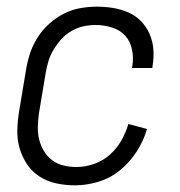

<svg xmlns="http://www.w3.org/2000/svg" viewBox="-20 -548 540 576"><path d="M205 8Q176 8 148.5 2Q121 -4 98.5 -18.5Q76 -33 61 -55.5Q46 -78 38.5 -104.5Q31 -131 32 -160Q33 -189 38 -218L58 -338Q62 -363 70 -387.5Q78 -412 92.5 -435Q107 -458 127.5 -476.5Q148 -495 171.5 -507Q195 -519 220.5 -523.5Q246 -528 271 -528Q296 -528 320 -524Q344 -520 365.5 -510.5Q387 -501 403 -484.5Q419 -468 428.5 -446.5Q438 -425 440 -401Q442 -377 438 -352L437 -344H376L377 -350Q381 -375 376 -399.5Q371 -424 355.5 -441Q340 -458 316 -465.5Q292 -473 267 -473Q248 -473 230 -469Q212 -465 194.5 -455Q177 -445 164 -430.5Q151 -416 141 -399.5Q131 -383 125.5 -365Q120 -347 117 -329L97 -209Q94 -188 93.5 -168Q93 -148 97.5 -129.5Q102 -111 112 -94.5Q122 -78 137 -67Q152 -56 170.5 -51.5Q189 -47 210 -47Q235 -47 261.5 -56Q288 -65 309 -83.5Q330 -102 344 -126.5Q358 -151 365 -176L421 -161Q411 -126 390.5 -94Q370 -62 341 -38Q312 -14 276 -3Q240 8 205 8Z"/></svg>

Font: Iosevka Term Curly Light
Style: Italic
Weight: 300
Italic angle: -9°
Designer: Belleve Invis
Foundry: Belleve Invis
Version: Version 32.3.0